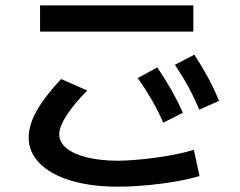

<svg xmlns="http://www.w3.org/2000/svg" viewBox="-20 -703 904 723"><path d="M87.9 -185.5Q87.9 -231.4 117.7 -284.9Q147.5 -338.4 210 -405.3L308.6 -362.3Q257.3 -310.1 230.2 -267.8Q203.1 -225.6 203.1 -197.3Q203.1 -167.5 230.2 -145Q257.3 -122.6 307.1 -110.4Q356.9 -98.1 423.8 -97.7Q489.7 -98.6 570.6 -109.9Q651.4 -121.1 710 -138.7L731.4 -40Q673.3 -22.5 585.7 -11.2Q498 0 423.8 0Q323.2 0 247.1 -22.9Q170.9 -45.9 129.4 -87.9Q87.9 -129.9 87.9 -185.5ZM130.9 -682.6H708V-584H130.9ZM499 -409.2 572.3 -449.2Q602.5 -404.3 625.7 -363.5Q648.9 -322.8 668.9 -278.3L594.7 -241.2Q575.7 -284.7 552.5 -325Q529.3 -365.2 499 -409.2ZM638.7 -459 711.9 -497.1Q741.7 -451.2 763.9 -409.9Q786.1 -368.7 804.7 -323.2L730.5 -290Q711.4 -335 689.5 -375.5Q667.5 -416 638.7 -459Z"/></svg>

Font: Pretendard GOV SemiBold
Style: Regular
Weight: 600
Designer: Base glyphs from Inter by Rasmus Andersson; Hangeul glyphs from Noto Sans CJK(Source Han Sans) by Jang Soo-young and Kan
Foundry: Kil Hyung-jin
Version: Version 1.309